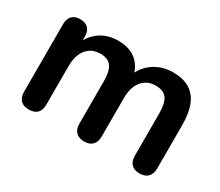

<svg xmlns="http://www.w3.org/2000/svg" viewBox="-95 -712 1068 932"><g transform="rotate(30 438.5 -245.5)"><path d="M129 8Q99 8 83 -8.5Q67 -25 67 -56V-434Q67 -465 83 -481Q99 -497 128 -497Q157 -497 173 -481Q189 -465 189 -434V-361L178 -391Q198 -441 240 -470Q282 -499 340 -499Q399 -499 437 -471Q475 -443 490 -385H476Q496 -438 542 -468.5Q588 -499 648 -499Q704 -499 740.5 -477Q777 -455 795 -410.5Q813 -366 813 -298V-56Q813 -25 796.5 -8.5Q780 8 750 8Q720 8 704 -8.5Q688 -25 688 -56V-293Q688 -349 669.5 -375Q651 -401 607 -401Q558 -401 530 -366.5Q502 -332 502 -271V-56Q502 -25 486 -8.5Q470 8 440 8Q410 8 393.5 -8.5Q377 -25 377 -56V-293Q377 -349 358.5 -375Q340 -401 297 -401Q248 -401 220 -366.5Q192 -332 192 -271V-56Q192 8 129 8Z"/></g></svg>

Font: Nunito
Style: Bold
Weight: 700
Designer: Vernon Adams
Foundry: Vernon Adams
Version: Version 3.602